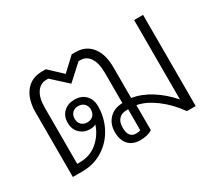

<svg xmlns="http://www.w3.org/2000/svg" viewBox="-108 -776 1129 1003"><g transform="rotate(-30 456.5 -274.0)"><path d="M827 -550V0H774Q729 -64 671 -107Q613 -150 561 -159V-8Q534 10 487 10Q443 10 418 -17Q393 -44 393 -93Q393 -142 423 -173Q453 -204 503 -205V-389Q503 -445 482.5 -477Q462 -509 426 -509H414L323 -426L232 -509H220Q183 -509 161.5 -477Q140 -445 140 -389V-48H154Q219 -48 263 -86Q307 -124 325 -179Q311 -171 291 -171Q253 -171 228.5 -195Q204 -219 204 -258Q204 -298 229 -322Q254 -346 295 -346Q336 -346 360.5 -321Q385 -296 385 -255Q385 -187 354.5 -128.5Q324 -70 269 -35Q214 0 144 0H86V-389Q86 -468 122 -513Q158 -558 222 -558H245L323 -485L401 -558H424Q486 -558 521 -513.5Q556 -469 556 -389V-205Q614 -196 670 -160.5Q726 -125 773 -71V-550ZM295 -209Q317 -209 330.5 -222.5Q344 -236 344 -258Q344 -280 330.5 -293.5Q317 -307 295 -307Q273 -307 259.5 -294Q246 -281 246 -258Q246 -236 259.5 -222.5Q273 -209 295 -209ZM513 -162H504Q473 -162 456.5 -144Q440 -126 440 -93Q440 -31 486 -31Q505 -31 513 -36Z"/></g></svg>

Font: Bai Jamjuree Light
Style: Regular
Weight: 300
Designer: Katatrad Aksorn Co.,Ltd.
Foundry: Cadson Demak Co.,Ltd.
Version: Version 1.000; ttfautohint (v1.6)